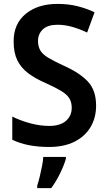

<svg xmlns="http://www.w3.org/2000/svg" viewBox="-20 -744 552 985"><path d="M473 -202Q473 -140 444.5 -92Q416 -44 362 -17Q308 10 232 10Q119 10 43 -27V-146Q85 -125 135 -111.5Q185 -98 232 -98Q289 -98 318.5 -124Q348 -150 348 -191Q348 -219 336 -239Q324 -259 294.5 -277Q265 -295 214 -318Q161 -341 124.5 -368.5Q88 -396 69 -434.5Q50 -473 50 -530Q49 -621 111.5 -672.5Q174 -724 275 -724Q331 -724 378.5 -712Q426 -700 465 -681L427 -577Q390 -595 351 -606Q312 -617 275 -617Q225 -617 200 -593.5Q175 -570 175 -534Q175 -505 187 -485Q199 -465 228 -447.5Q257 -430 307 -407Q388 -371 430.5 -326Q473 -281 473 -202ZM318 71Q308 105 288 146Q268 187 243 221H171V208Q177 190 183.5 163.5Q190 137 195.5 109Q201 81 202 61H318Z"/></svg>

Font: Noto Sans Lao SemiCondensed SemiBold
Style: Regular
Weight: 600
Width: 4
Designer: Monotype Design Team
Foundry: Monotype Imaging Inc.
Version: Version 2.003; ttfautohint (v1.8.4.7-5d5b)